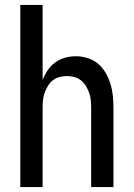

<svg xmlns="http://www.w3.org/2000/svg" viewBox="-20 -755 540 775"><path d="M62 0V-735H152V-432Q160 -453 172.5 -471.5Q185 -490 203 -503Q221 -516 242.5 -522Q264 -528 286 -528Q310 -528 334 -520.5Q358 -513 376 -497.5Q394 -482 406.5 -460.5Q419 -439 426 -416Q433 -393 435.5 -368.5Q438 -344 438 -320V0H348V-320Q348 -335 346.5 -350.5Q345 -366 340 -380Q335 -394 327 -407.5Q319 -421 307 -430.5Q295 -440 280 -444Q265 -448 250 -448Q235 -448 220 -444Q205 -440 193 -430.5Q181 -421 173 -407.5Q165 -394 160 -380Q155 -366 153.5 -350.5Q152 -335 152 -320V0Z"/></svg>

Font: Iosevka SS10 Medium
Style: Regular
Weight: 500
Monospace: yes
Designer: Belleve Invis
Foundry: Belleve Invis
Version: Version 28.0.6; ttfautohint (v1.8.4)